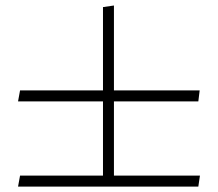

<svg xmlns="http://www.w3.org/2000/svg" viewBox="-20 -606 796 701"><path d="M704.1 75.2H45.9L53.2 35.2H356V-235.8H45.9L53.2 -275.9H356V-580.1L396 -585.9V-275.9H709L704.1 -235.8H396V35.2H710Z"/></svg>

Font: Aref Ruqaa
Style: Regular
Weight: 400
Designer: Abdoulla Aref
Version: Version 0.7